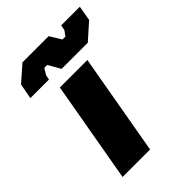

<svg xmlns="http://www.w3.org/2000/svg" viewBox="-216 -836 933 933"><g transform="rotate(-45 251.0 -369.0)"><path d="M226 -581 190 -644H170L151 -613L146 -588H18L33 -667L114 -738H294L330 -679H350L369 -705L374 -732H502L489 -655L406 -581ZM64 0 156 -523H345L253 0Z"/></g></svg>

Font: Tomorrow
Style: Bold Italic
Weight: 700
Italic angle: -10°
Designer: Tony de Marco, Monica Rizzolli
Foundry: Just in Type
Version: Version 2.002